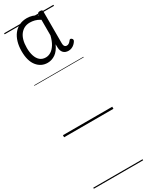

<svg xmlns="http://www.w3.org/2000/svg" viewBox="-376 -1070 1232 1615"><g transform="rotate(-30 239.5 -262.5)"><path d="M195 -611Q132 -611 92 -661Q52 -711 52 -805Q52 -854 64 -894.5Q76 -935 98.5 -964Q121 -993 153.5 -1009Q186 -1025 229 -1025Q254 -1025 279.5 -1017.5Q305 -1010 329 -995L330 -1006Q331 -1014 337 -1017.5Q343 -1021 354 -1021Q367 -1021 372.5 -1017.5Q378 -1014 378 -1005V-697Q378 -683 381 -674Q384 -665 390.5 -660.5Q397 -656 406 -656Q417 -656 427 -662.5Q437 -669 449 -685Q453 -690 459 -690Q465 -690 470 -685Q477 -680 478 -673Q479 -666 476 -660Q468 -646 455.5 -634.5Q443 -623 428 -617Q413 -611 398 -611Q366 -611 348.5 -629.5Q331 -648 330 -681Q330 -688 329.5 -696.5Q329 -705 329 -713Q305 -659 270 -635Q235 -611 195 -611ZM104 -807Q104 -764 115 -730Q126 -696 148 -677Q170 -658 204 -658Q229 -658 253 -672.5Q277 -687 297 -718.5Q317 -750 329 -800V-951Q303 -968 278.5 -974Q254 -980 232 -980Q202 -980 179 -968.5Q156 -957 139 -935.5Q122 -914 113 -882Q104 -850 104 -807ZM0 490H479V500H0ZM0 -20H479V0H0ZM0 -505H479V-500H0ZM0 -1010H479V-1000H0Z"/></g></svg>

Font: Playwrite NG Modern Guides
Style: Regular
Weight: 400
Designer: Veronika Burian, José Scaglione
Foundry: TypeTogether
Version: Version 1.003